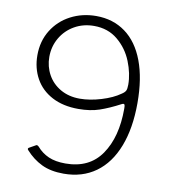

<svg xmlns="http://www.w3.org/2000/svg" viewBox="-84 -825 814 909"><g transform="rotate(10 322.5 -371.0)"><path d="M176.5 -11C205.5 3 240.7 10 282 10C342 10 393.5 -5.5 436.5 -36.5C479.5 -67.5 512.3 -112.3 535 -171C557.7 -229.7 569 -299.3 569 -380C569 -458.7 558.5 -525.8 537.5 -581.5C516.5 -637.2 486.2 -679.5 446.5 -708.5C406.8 -737.5 360 -752 306 -752C261.3 -752 220.5 -742.3 183.5 -723C146.5 -703.7 117.2 -676.5 95.5 -641.5C73.8 -606.5 63 -566.3 63 -521C63 -479.7 72.2 -442.5 90.5 -409.5C108.8 -376.5 135.7 -350.7 171 -332C206.3 -313.3 248.7 -304 298 -304C336 -304 369.7 -309 399 -319C428.3 -329 460.7 -343.3 496 -362C500 -364 503 -365 505 -365C507.7 -365 509.5 -363.3 510.5 -360C511.5 -356.7 512 -350.7 512 -342C512 -251.3 492.8 -178.2 454.5 -122.5C416.2 -66.8 358.7 -39 282 -39C250 -39 223 -43.8 201 -53.5C179 -63.2 160 -77.3 144 -96C140.7 -99.3 137.7 -101 135 -101C133 -101 131.7 -100.7 131 -100L99 -82C94.3 -78.7 94.3 -74.7 99 -70C121.7 -44.7 147.5 -25 176.5 -11ZM398.5 -369.5C362.2 -358.5 328 -353 296 -353C260.7 -353 229.7 -360.7 203 -376C176.3 -391.3 155.8 -412 141.5 -438C127.2 -464 120 -492.3 120 -523C120 -556.3 128 -586.8 144 -614.5C160 -642.2 182 -664 210 -680C238 -696 269.3 -704 304 -704C348.7 -704 386.7 -691 418 -665C449.3 -639 472.7 -606.8 488 -568.5C503.3 -530.2 511 -493.3 511 -458C511 -444.7 509.5 -435 506.5 -429C503.5 -423 497.3 -417 488 -411C464.7 -394.3 434.8 -380.5 398.5 -369.5Z"/></g></svg>

Font: Libre Franklin ExtraLight
Style: Regular
Weight: 275
Designer: Pablo Impallari, Rodrigo Fuenzalida
Foundry: Impallari Type
Version: Version 1.002; ttfautohint (v1.5)